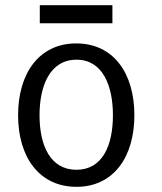

<svg xmlns="http://www.w3.org/2000/svg" viewBox="-20 -710 625 743"><path d="M415 -620V-690H134V-620ZM417 -264C417 -148 377 -53 276 -53C174 -53 133 -148 133 -264C133 -379 174 -479 276 -479C377 -479 417 -379 417 -264ZM500 -264C500 -427 419 -542 275 -542C132 -542 50 -427 50 -264C50 -102 132 13 276 13C419 13 500 -102 500 -264Z"/></svg>

Font: Repo
Style: Regular
Weight: 400
Designer: Stefan Peev
Foundry: Context Ltd
Version: Version 0.000